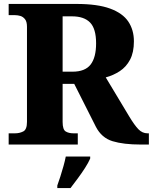

<svg xmlns="http://www.w3.org/2000/svg" viewBox="-20 -734 776 975"><path d="M24 0V-57H57Q79 -57 98 -66.5Q117 -76 117 -115V-598Q117 -624 107 -636.5Q97 -649 83.5 -653Q70 -657 57 -657H24V-714H368Q475 -714 539 -690.5Q603 -667 631.5 -624.5Q660 -582 660 -524Q660 -468 640.5 -431Q621 -394 588 -372.5Q555 -351 517 -341L636 -143Q663 -98 683 -77.5Q703 -57 729 -57H736V0H695Q607 0 551.5 -17Q496 -34 467 -90L357 -308H298V-115Q298 -76 313.5 -66.5Q329 -57 353 -57H375V0ZM348 -370Q412 -370 440 -406Q468 -442 468 -514Q468 -588 437.5 -619.5Q407 -651 346 -651H298V-370ZM271 208Q278 189 286.5 162.5Q295 136 302.5 109Q310 82 314 61H438V71Q429 92 412 118.5Q395 145 375 172Q355 199 338 221H271Z"/></svg>

Font: Noto Serif Sinhala ExtraBold
Style: Regular
Weight: 800
Designer: Jelle Bosma - Monotype Design Team
Foundry: Monotype Imaging Inc.
Version: Version 2.007; ttfautohint (v1.8.4.7-5d5b)